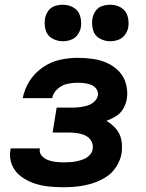

<svg xmlns="http://www.w3.org/2000/svg" viewBox="-20 -782 616 810"><path d="M249 8Q278 8 308 4.5Q338 1 368 -8Q398 -17 425.5 -34Q453 -51 470.5 -78.5Q488 -106 493 -135Q497 -164 492 -191Q487 -218 469.5 -238.5Q452 -259 429 -272Q450 -280 469.5 -292Q489 -304 500 -323.5Q511 -343 515 -364Q520 -397 511.5 -428Q503 -459 482 -481Q461 -503 432.5 -516Q404 -529 372 -533.5Q340 -538 307 -538Q270 -538 232 -529.5Q194 -521 160 -497.5Q126 -474 104.5 -440Q83 -406 76 -368H200Q204 -390 222.5 -406.5Q241 -423 263 -428Q285 -433 307 -433Q322 -433 337 -431Q352 -429 365 -424Q378 -419 386.5 -407Q395 -395 393 -380Q390 -364 377 -352.5Q364 -341 348.5 -336.5Q333 -332 317.5 -330Q302 -328 286 -328H219L202 -223H269Q287 -223 305 -220.5Q323 -218 339.5 -210.5Q356 -203 365 -187.5Q374 -172 371 -153Q369 -139 358 -127.5Q347 -116 333 -110.5Q319 -105 305 -102Q291 -99 277 -98Q263 -97 249 -97Q232 -97 215 -99Q198 -101 183 -106.5Q168 -112 156.5 -124.5Q145 -137 148 -154Q148 -155 149 -156H25Q24 -153 24 -149Q18 -116 30.5 -86.5Q43 -57 67.5 -38.5Q92 -20 121.5 -9.5Q151 1 183.5 4.5Q216 8 249 8ZM445 -608Q462 -608 479 -614Q496 -620 507 -635Q518 -650 521 -666Q525 -691 518 -714.5Q511 -738 490.5 -750Q470 -762 445 -762Q428 -762 411 -756.5Q394 -751 383.5 -736Q373 -721 370 -704Q366 -679 372.5 -655.5Q379 -632 400 -620Q421 -608 445 -608ZM245 -608Q262 -608 279 -614Q296 -620 307 -635Q318 -650 321 -666Q325 -691 318 -714.5Q311 -738 290.5 -750Q270 -762 245 -762Q228 -762 211 -756.5Q194 -751 183.5 -736Q173 -721 170 -704Q166 -679 172.5 -655.5Q179 -632 200 -620Q221 -608 245 -608Z"/></svg>

Font: Iosevka Sparkle Oblique
Style: Bold
Weight: 700
Italic angle: -9°
Designer: Belleve Invis
Foundry: Belleve Invis
Version: Version 4.5.0; ttfautohint (v1.8.3)